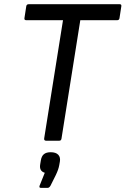

<svg xmlns="http://www.w3.org/2000/svg" viewBox="-20 -675 602 921"><path d="M201.2 0Q190.4 0 191.9 -11.2L282.2 -578.1H106Q95.7 -578.1 97.2 -587.9L106 -645Q107.4 -654.8 118.2 -654.8H554.2Q563.5 -654.8 562 -645L553.2 -587.9Q551.8 -578.1 542 -578.1H365.2L274.9 -9.8Q273.4 0 264.2 0ZM175.8 226.1Q166.5 226.1 169.9 215.8L194.8 153.8Q167 145.5 172.9 112.8L175.8 95.2Q179.2 73.7 190.7 64.5Q202.1 55.2 223.1 55.2Q248 55.2 259.5 67.4Q271 79.6 267.1 101.1L264.2 117.2Q260.7 137.7 248 164.1L222.2 215.8Q216.3 226.1 209 226.1Z"/></svg>

Font: Sofia Sans
Style: Italic
Weight: 400
Italic angle: -9°
Designer: Botio Nikoltchev, Ani Petrova
Foundry: lettersoup
Version: Version 4.100